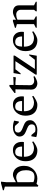

<svg xmlns="http://www.w3.org/2000/svg" viewBox="1460 -2192 764 3723"><g transform="rotate(-90 1841.5 -331.0)"><path d="M84 22V-618L13 -639.1V-656L149 -693H180L170 -595.3V-404Q201.9 -421.7 227.1 -434.6Q252.2 -447.5 273.7 -454.6Q295.1 -461.7 314 -461.7Q358.1 -461.7 397.6 -438.5Q437 -415.3 461.8 -367.6Q486.7 -319.8 486.7 -244.6Q486.7 -184.4 465.7 -137.3Q444.7 -90.3 409.3 -56.8Q373.8 -23.3 329.8 -5.8Q285.8 11.7 239.9 11.7Q211.9 11.7 183.8 6.9Q155.7 2.1 138.3 -4.6L105.1 30.9ZM170.2 -65.1Q188.5 -55.7 216.9 -49.9Q245.2 -44.1 274 -44.1Q313.1 -44.1 341.8 -59.6Q370.6 -75.2 386.3 -110.9Q402 -146.7 402 -206.4Q402 -275.4 382.1 -317.7Q362.1 -360 331.2 -379.1Q300.2 -398.3 264.7 -398.3Q245.2 -398.3 218.1 -391.1Q191 -383.8 170 -373.6Z M785.3 11.7Q727.6 11.7 679.9 -11.6Q632.3 -34.9 604.3 -85.6Q576.3 -136.3 576.3 -219.4Q576.3 -272.9 592.4 -317Q608.4 -361 637.2 -393.5Q666 -425.9 704 -443.8Q742.1 -461.7 786.1 -461.7Q843.3 -461.7 878.1 -440.1Q912.9 -418.4 929.8 -385.3Q946.6 -352.2 950.1 -315.8Q953.6 -279.4 948 -249.1H662.8Q662.1 -180.3 683.8 -136.8Q705.5 -93.4 743.8 -73.5Q782 -53.5 829.6 -53.5Q854.4 -53.5 885.6 -61.9Q916.9 -70.2 950.3 -90L960.1 -65Q918.9 -35.7 874.2 -12Q829.5 11.7 785.3 11.7ZM663.4 -284.4H861Q861 -327.3 849.1 -357Q837.2 -386.7 813.6 -402.3Q790 -418 753 -418Q724.1 -418 705.3 -406.6Q686.5 -395.1 676.6 -366.3Q666.7 -337.5 663.4 -284.4Z M1182.6 11.7Q1146 11.7 1107 6Q1068.1 0.4 1044.1 -9.6L1059.7 -103.5H1084.8L1145.6 -32Q1153.5 -30.2 1167.2 -27.3Q1181 -24.5 1194.9 -24.5Q1240.1 -24.5 1265.6 -40.6Q1291.1 -56.6 1291.1 -99.3Q1291.1 -129.1 1273.7 -149.1Q1256.4 -169.1 1205 -189L1160.9 -206.8Q1110.4 -226 1082.9 -256.7Q1055.3 -287.3 1055.3 -333Q1055.3 -369.9 1079.4 -399Q1103.4 -428.1 1143.4 -444.9Q1183.4 -461.7 1230.6 -461.7Q1270.8 -461.7 1307 -454.7Q1343.2 -447.7 1363.2 -439.7L1347.3 -348.5H1325L1261 -421.1Q1252.5 -423.1 1239.7 -424.8Q1226.9 -426.5 1209.3 -426.5Q1132 -426.5 1132 -362.4Q1132 -329.4 1155.9 -309Q1179.7 -288.7 1216 -274.9L1259.9 -257.5Q1314.2 -238.2 1342.9 -208.7Q1371.6 -179.2 1371.6 -130Q1371.6 -87.7 1344 -55.8Q1316.4 -23.9 1273.5 -6.1Q1230.7 11.7 1182.6 11.7Z M1668.3 11.7Q1610.6 11.7 1562.9 -11.6Q1515.3 -34.9 1487.3 -85.6Q1459.3 -136.3 1459.3 -219.4Q1459.3 -272.9 1475.4 -317Q1491.4 -361 1520.2 -393.5Q1549 -425.9 1587 -443.8Q1625.1 -461.7 1669.1 -461.7Q1726.3 -461.7 1761.1 -440.1Q1795.9 -418.4 1812.8 -385.3Q1829.6 -352.2 1833.1 -315.8Q1836.6 -279.4 1831 -249.1H1545.8Q1545.1 -180.3 1566.8 -136.8Q1588.5 -93.4 1626.8 -73.5Q1665 -53.5 1712.6 -53.5Q1737.4 -53.5 1768.6 -61.9Q1799.9 -70.2 1833.3 -90L1843.1 -65Q1801.9 -35.7 1757.2 -12Q1712.5 11.7 1668.3 11.7ZM1546.4 -284.4H1744Q1744 -327.3 1732.1 -357Q1720.2 -386.7 1696.6 -402.3Q1673 -418 1636 -418Q1607.1 -418 1588.3 -406.6Q1569.5 -395.1 1559.6 -366.3Q1549.7 -337.5 1546.4 -284.4Z M2087.6 11.7Q2056.4 11.7 2027.8 -1.6Q1999.1 -14.8 1982 -40.4Q1965 -66 1965.3 -101.7L1970.1 -413H1898.9V-431.9L2029.7 -530H2055.9L2054.7 -450H2103.7L2211.7 -455L2202 -405L2103.7 -413H2054.5L2050.5 -136.6Q2049.5 -92.2 2075.2 -70.9Q2101 -49.5 2132.5 -49.5Q2158.8 -49.5 2175.8 -53.1Q2192.7 -56.7 2216.5 -63.9L2224 -39.9Q2195.1 -23.6 2171.2 -12Q2147.4 -0.4 2126.9 5.6Q2106.5 11.7 2087.6 11.7Z M2256.4 0V-23L2516.5 -413.9H2359L2280.4 -313H2262.3L2285.4 -450H2624V-425L2363.7 -36.1H2543.4L2629 -147H2647.1L2622 0Z M2920.3 11.7Q2862.6 11.7 2814.9 -11.6Q2767.3 -34.9 2739.3 -85.6Q2711.3 -136.3 2711.3 -219.4Q2711.3 -272.9 2727.4 -317Q2743.4 -361 2772.2 -393.5Q2801 -425.9 2839 -443.8Q2877.1 -461.7 2921.1 -461.7Q2978.3 -461.7 3013.1 -440.1Q3047.9 -418.4 3064.8 -385.3Q3081.6 -352.2 3085.1 -315.8Q3088.6 -279.4 3083 -249.1H2797.8Q2797.1 -180.3 2818.8 -136.8Q2840.5 -93.4 2878.8 -73.5Q2917 -53.5 2964.6 -53.5Q2989.4 -53.5 3020.6 -61.9Q3051.9 -70.2 3085.3 -90L3095.1 -65Q3053.9 -35.7 3009.2 -12Q2964.5 11.7 2920.3 11.7ZM2798.4 -284.4H2996Q2996 -327.3 2984.1 -357Q2972.2 -386.7 2948.6 -402.3Q2925 -418 2888 -418Q2859.1 -418 2840.3 -406.6Q2821.5 -395.1 2811.6 -366.3Q2801.7 -337.5 2798.4 -284.4Z M3164.1 0V-18.1L3234 -52.6V-385.5L3163.4 -405.1V-422.7L3289 -461.7H3320V-402.9Q3363.4 -429.2 3400.9 -445.5Q3438.4 -461.7 3468.6 -461.7Q3504.8 -461.7 3534.3 -449.2Q3563.9 -436.7 3581.5 -411.7Q3599 -386.6 3599 -347.7V-52.6L3669 -18.1V0H3483.4V-18.1L3513 -52.6V-309Q3513 -336.4 3500.9 -356.3Q3488.8 -376.2 3467.9 -387.3Q3447 -398.3 3421.1 -398.3Q3398.1 -398.3 3371.8 -392.3Q3345.5 -386.2 3320 -373.4V-52.6L3384.5 -18.1V0Z"/></g></svg>

Font: Ancizar Serif Light
Style: Regular
Weight: 300
Designer: Cesar Puertas, Viviana Monsalve, Julian Moncada, Julian Prieto, Jose Castro, Felipe Aragon, Mariel Hernandez, Sara Alarc
Version: Version 8.100